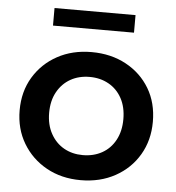

<svg xmlns="http://www.w3.org/2000/svg" viewBox="-52 -761 749 817"><g transform="rotate(5 322.5 -353.0)"><path d="M322 7Q240 7 176 -28.5Q112 -64 75 -126Q38 -188 38 -267Q38 -347 75 -408.5Q112 -470 176 -505Q240 -540 322 -540Q405 -540 469.5 -505Q534 -470 570.5 -409Q607 -348 607 -267Q607 -188 570.5 -126Q534 -64 469.5 -28.5Q405 7 322 7ZM322 -100Q368 -100 404 -120Q440 -140 460.5 -178Q481 -216 481 -267Q481 -319 460.5 -356.5Q440 -394 404 -414Q368 -434 323 -434Q277 -434 241.5 -414Q206 -394 185 -356.5Q164 -319 164 -267Q164 -216 185 -178Q206 -140 241.5 -120Q277 -100 322 -100ZM148 -638V-713H494V-638Z"/></g></svg>

Font: Montserrat Thin SemiBold
Style: Regular
Weight: 600
Version: Version 9.000